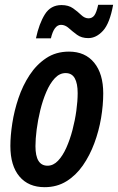

<svg xmlns="http://www.w3.org/2000/svg" viewBox="-20 -766 489 796"><path d="M165 10Q98 10 60.5 -34.5Q23 -79 23 -161Q23 -203 31 -255Q39 -307 56.5 -359Q74 -411 102.5 -454.5Q131 -498 171.5 -525Q212 -552 266 -552Q333 -552 370.5 -506Q408 -460 408 -379Q408 -330 399 -276.5Q390 -223 371 -172Q352 -121 323.5 -80Q295 -39 255.5 -14.5Q216 10 165 10ZM177 -79Q201 -79 220.5 -99.5Q240 -120 255 -153.5Q270 -187 280.5 -227Q291 -267 296.5 -307Q302 -347 302 -380Q302 -420 290 -441.5Q278 -463 252 -463Q227 -463 207 -441.5Q187 -420 172 -385Q157 -350 147 -309Q137 -268 132 -229Q127 -190 127 -160Q127 -79 177 -79ZM129 -607Q142 -668 166 -706.5Q190 -745 235 -745Q264 -745 283 -731.5Q302 -718 316.5 -704Q331 -690 347 -690Q362 -690 371 -702Q380 -714 387 -746H449Q435 -669 407 -638.5Q379 -608 346 -608Q318 -608 299 -622Q280 -636 265 -649.5Q250 -663 233 -663Q204 -663 191 -607Z"/></svg>

Font: Noto Sans ExtraCondensed SemiBold
Style: Italic
Weight: 600
Width: 2
Italic angle: -12°
Designer: Monotype Design Team
Foundry: Monotype Imaging Inc.
Version: Version 2.013; ttfautohint (v1.8.4.7-5d5b)